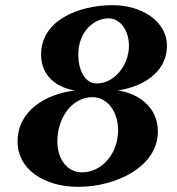

<svg xmlns="http://www.w3.org/2000/svg" viewBox="-20 -707 685 743"><path d="M436 -357C521 -369 626 -420 626 -530C626 -625 528 -687 416 -687C287 -687 139 -630 139 -496C139 -407 208 -366 270 -357C157 -343 48 -279 48 -159C48 -52 150 16 283 16C431 16 591 -63 591 -198C591 -290 519 -345 436 -357ZM479 -530C479 -455 423 -384 354 -384C307 -384 283 -438 283 -496C283 -584 343 -636 400 -636C446 -636 479 -588 479 -530ZM297 -40C241 -40 202 -90 202 -160C202 -251 258 -331 338 -331C396 -331 437 -274 437 -204C437 -111 373 -40 297 -40Z"/></svg>

Font: Veleka
Style: Bold Italic
Weight: 700
Italic angle: -12°
Designer: Stefan Peev, Context Ltd, 2016; SIL International, 1997-2014.
Foundry: Stefan Peev, Context Ltd, 2016
Version: Version 5.000